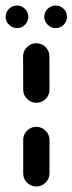

<svg xmlns="http://www.w3.org/2000/svg" viewBox="-44 -675 262 695"><path d="M87.4 0Q74.4 0 63.5 -6.5Q52.6 -13 46.3 -23.9Q40 -34.8 40 -47.8V-168.1Q40 -181.1 46.3 -192Q52.6 -203 63.5 -209.4Q74.4 -215.9 87.4 -215.9Q100.4 -215.9 111.3 -209.4Q122.2 -203 128.7 -192Q135.2 -181.1 135.2 -168.1V-47.8Q135.2 -34.8 128.7 -23.9Q122.2 -13 111.3 -6.5Q100.4 0 87.4 0ZM87.4 -303Q67.8 -303 53.9 -316.9Q40 -330.7 40 -350.4L39.6 -470.7Q39.6 -483.7 46.1 -494.6Q52.6 -505.6 63.5 -512Q74.4 -518.5 87.4 -518.5Q100.4 -518.5 111.3 -512Q122.2 -505.6 128.5 -494.6Q134.8 -483.7 134.8 -470.7L135.2 -350.4Q135.2 -337.4 128.7 -326.5Q122.2 -315.6 111.3 -309.3Q100.4 -303 87.4 -303ZM116.3 -614.1Q116.3 -631.1 128.5 -643.1Q140.7 -655.2 157.4 -655.2Q174.1 -655.2 186.3 -643.1Q198.5 -631.1 198.5 -614.1Q198.5 -597.4 186.5 -585.4Q174.4 -573.3 157.8 -573.3Q141.1 -573.3 128.7 -585.4Q116.3 -597.4 116.3 -614.1ZM-23.7 -614.1Q-23.7 -631.1 -11.5 -643.1Q0.7 -655.2 17.4 -655.2Q34.1 -655.2 46.3 -643.1Q58.5 -631.1 58.5 -614.1Q58.5 -597.4 46.5 -585.4Q34.4 -573.3 17.8 -573.3Q1.1 -573.3 -11.3 -585.4Q-23.7 -597.4 -23.7 -614.1Z"/></svg>

Font: 26F Galaxy Sans Extra Bold
Style: Regular
Weight: 800
Designer: C₂₉H₂₅N₃O₅
Version: Version 1.100